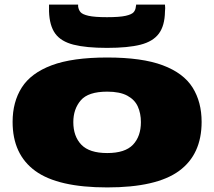

<svg xmlns="http://www.w3.org/2000/svg" viewBox="-20 -808 935 838"><path d="M35 -276Q35 -363 75 -426Q115 -489 205.5 -523Q296 -557 448 -557Q600 -557 690.5 -523Q781 -489 820.5 -426Q860 -363 860 -276Q860 -134 761.5 -62Q663 10 448 10Q233 10 134 -62Q35 -134 35 -276ZM300 -275Q300 -213 335 -176.5Q370 -140 448 -140Q526 -140 560.5 -176.5Q595 -213 595 -275Q595 -313 581.5 -343Q568 -373 535.5 -390.5Q503 -408 448 -408Q365 -408 332.5 -370Q300 -332 300 -275ZM447 -599Q356 -599 301 -613Q246 -627 221 -661.5Q196 -696 194 -758Q194 -765 194 -772.5Q194 -780 194 -788H321Q321 -786 321 -784Q321 -782 321 -780Q323 -765 331.5 -755Q340 -745 366.5 -739Q393 -733 447 -733Q502 -733 528.5 -739Q555 -745 563.5 -755Q572 -765 573 -780Q574 -782 574 -784Q574 -786 574 -788H700Q701 -780 701 -772.5Q701 -765 700 -757Q699 -696 673.5 -661.5Q648 -627 593.5 -613Q539 -599 447 -599Z"/></svg>

Font: Georama ExtraExtended ExtraBold
Style: Regular
Weight: 800
Width: 8
Designer: Jean-Baptiste Levee
Foundry: Production Type
Version: Version 1.000